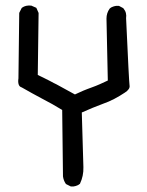

<svg xmlns="http://www.w3.org/2000/svg" viewBox="-20 -629 540 707"><path d="M239.7 57.1 224.1 49.3 222.7 48.3 221.7 46.9Q213.9 35.2 211.9 20.5V20V19.5L209 -224.1Q172.4 -246.6 136.2 -265.1Q99.1 -284.7 60.1 -307.1Q51.3 -309.6 48.6 -318.6Q45.9 -327.6 47.9 -340.3L50.8 -580.1V-581.5L51.3 -582.5L59.1 -598.1L60.1 -599.6L61 -600.6Q74.7 -610.4 94.2 -608.4H95.2L96.2 -607.9L111.8 -601.1L113.8 -600.1L114.7 -598.1L121.6 -582.5L122.1 -581.1V-580.1L119.1 -353Q124 -350.6 129.2 -348.1Q134.3 -345.7 139.2 -343.3Q144 -340.8 148.9 -338.4Q153.8 -335.9 158.7 -333.5Q163.6 -331.1 168.5 -328.4Q173.3 -325.7 178.2 -323.2Q183.1 -320.8 188 -318.4Q222.2 -299.8 255.9 -281.2Q263.7 -284.7 271.5 -288.3Q279.3 -292 286.9 -295.2Q294.4 -298.3 302.2 -301.3Q310.1 -304.2 317.9 -307.1Q333 -312.5 347.9 -319.1Q362.8 -325.7 377 -332.5L372.1 -560.5Q372.1 -581.1 383.8 -597.2L384.3 -597.7L384.8 -598.1Q388.2 -601.1 391.8 -602.8Q395.5 -604.5 399.4 -605.7Q403.3 -606.9 407.5 -607.4Q411.6 -607.9 416.5 -607.4H417.5L418.9 -606.9L433.6 -599.1L434.6 -598.1L435.1 -597.2Q441.4 -589.8 443.6 -580.8Q445.8 -571.8 444.3 -562Q455.1 -324.7 457 -314.9Q458.5 -307.6 453.9 -300.8Q449.2 -293.9 439.9 -288.1Q420.9 -275.4 400.9 -264.9Q380.9 -254.4 359.9 -247.1Q320.3 -232.4 281.2 -214.8L287.1 -13.7Q287.6 2.9 284.4 18.1Q281.2 33.2 274.9 46.4L274.4 47.9L273.4 48.3Q270 51.3 266.4 53Q262.7 54.7 258.8 55.9Q254.9 57.1 250.7 57.6Q246.6 58.1 241.7 57.6H240.7Z"/></svg>

Font: NaikaiFont
Style: SemiBold
Weight: 600
Version: Version 1.89